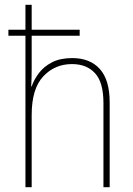

<svg xmlns="http://www.w3.org/2000/svg" viewBox="-20 -780 555 800"><path d="M112 -760V-656H312V-631H112V-495Q112 -472 111.5 -455.5Q111 -439 110 -420H112Q122 -449 142.5 -476Q163 -503 197 -520.5Q231 -538 281 -538Q355 -538 396 -492.5Q437 -447 437 -353V0H411V-351Q411 -437 376 -475Q341 -513 280 -513Q208 -513 160 -461.5Q112 -410 112 -301V0H86V-631H15V-656H86V-760Z"/></svg>

Font: Noto Sans SemiCondensed Thin
Style: Regular
Weight: 100
Width: 4
Designer: Monotype Design Team
Foundry: Monotype Imaging Inc.
Version: Version 2.013; ttfautohint (v1.8.4.7-5d5b)